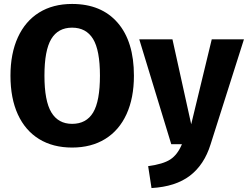

<svg xmlns="http://www.w3.org/2000/svg" viewBox="-20 -730 1255 972"><path d="M658 -347Q658 -234 620.5 -152Q583 -70 512.5 -26.5Q442 17 345 17Q248 17 178 -26Q108 -69 70.5 -150.5Q33 -232 33 -347Q33 -459 70.5 -541Q108 -623 178 -666.5Q248 -710 345 -710Q493 -710 575.5 -615Q658 -520 658 -347ZM205 -347Q205 -219 240 -161Q275 -103 345 -103Q417 -103 451.5 -160.5Q486 -218 486 -347Q486 -476 451 -533Q416 -590 345 -590Q274 -590 239.5 -532.5Q205 -475 205 -347ZM1046 1Q1014 104 941.5 159.5Q869 215 747 222L730 111Q806 101 842.5 77Q879 53 901 0H847L685 -531H853L948 -101L1052 -531H1215Z"/></svg>

Font: FiraGOUPP
Style: Bold
Weight: 700
Designer: bBox Type
Foundry: bBox Type GmbH
Version: Version 1.001